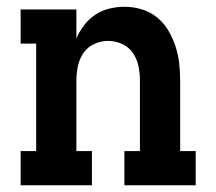

<svg xmlns="http://www.w3.org/2000/svg" viewBox="-20 -548 640 568"><path d="M41 0V-101H87V-419H41V-520H206V-435Q215 -455 229 -473.5Q243 -492 262 -504.5Q281 -517 303.5 -522.5Q326 -528 348 -528Q374 -528 399 -520.5Q424 -513 444 -497Q464 -481 477.5 -458.5Q491 -436 499 -411.5Q507 -387 510 -361.5Q513 -336 513 -310V-101H559V0H348V-101H394V-310Q394 -331 389.5 -352.5Q385 -374 373 -391.5Q361 -409 341 -418Q321 -427 300 -427Q279 -427 259 -418Q239 -409 227 -391.5Q215 -374 210.5 -352.5Q206 -331 206 -310V-101H252V0Z"/></svg>

Font: Iosevka Etoile
Style: Bold
Weight: 700
Designer: Belleve Invis
Foundry: Belleve Invis
Version: Version 28.1.0; ttfautohint (v1.8.4)